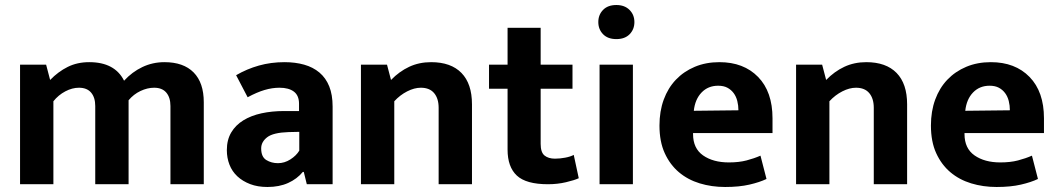

<svg xmlns="http://www.w3.org/2000/svg" viewBox="-20 -735 4219 766"><path d="M193 0H60V-477H164L180 -416Q212 -449 250 -468Q288 -487 336 -487Q438 -487 475 -413Q507 -448 548 -467.5Q589 -487 636 -487Q712 -487 752.5 -446Q793 -405 793 -327V0H660V-312Q660 -346 643.5 -365.5Q627 -385 595 -385Q568 -385 540.5 -372Q513 -359 493 -335V0H360V-312Q360 -346 343.5 -365.5Q327 -385 295 -385Q268 -385 240.5 -370.5Q213 -356 193 -331Z M922 -435Q965 -460 1013 -473.5Q1061 -487 1115 -487Q1158 -487 1193.5 -477Q1229 -467 1254.5 -445.5Q1280 -424 1293.5 -390.5Q1307 -357 1307 -310V0H1204L1192 -49H1188Q1165 -21 1129.5 -5Q1094 11 1047 11Q1008 11 978 -0.5Q948 -12 927 -31.5Q906 -51 895.5 -78Q885 -105 885 -136Q885 -177 902.5 -206.5Q920 -236 951 -255Q982 -274 1023.5 -283Q1065 -292 1113 -292H1173V-321Q1173 -354 1152.5 -369.5Q1132 -385 1095 -385Q1066 -385 1035.5 -376Q1005 -367 968 -347ZM1174 -209 1131 -208Q1070 -206 1046 -187.5Q1022 -169 1022 -143Q1022 -109 1042.5 -96.5Q1063 -84 1089 -84Q1115 -84 1138.5 -99Q1162 -114 1174 -134Z M1553 0H1420V-477H1524L1540 -416Q1573 -450 1612.5 -468.5Q1652 -487 1700 -487Q1779 -487 1821 -444Q1863 -401 1863 -319V0H1730V-305Q1730 -342 1712 -363.5Q1694 -385 1659 -385Q1633 -385 1604.5 -370.5Q1576 -356 1553 -331Z M2264 -381H2137V-161Q2137 -127 2152.5 -114.5Q2168 -102 2194 -102Q2214 -102 2235 -106Q2256 -110 2269 -117L2289 -24Q2272 -16 2238 -8Q2204 0 2166 0Q2079 0 2042 -34.5Q2005 -69 2005 -138V-381H1931V-477H2005V-624H2137V-477H2264Z M2372 0V-477H2505V0ZM2439 -579Q2405 -579 2386 -598.5Q2367 -618 2367 -647Q2367 -676 2386 -695.5Q2405 -715 2439 -715Q2472 -715 2491.5 -695.5Q2511 -676 2511 -647Q2511 -618 2492 -598.5Q2473 -579 2439 -579Z M3062 -204H2745V-200Q2745 -143 2785 -115Q2825 -87 2888 -87Q2928 -87 2958.5 -95Q2989 -103 3014 -114L3038 -21Q3011 -8 2970 1.5Q2929 11 2873 11Q2819 11 2771.5 -3.5Q2724 -18 2688.5 -48Q2653 -78 2632 -124Q2611 -170 2611 -234Q2611 -291 2628 -337.5Q2645 -384 2676.5 -417Q2708 -450 2752 -468.5Q2796 -487 2850 -487Q2947 -487 3004.5 -428Q3062 -369 3062 -263ZM2926 -295Q2926 -314 2921.5 -332Q2917 -350 2907 -363.5Q2897 -377 2882 -385Q2867 -393 2845 -393Q2805 -393 2779 -366Q2753 -339 2748 -293Z M3289 0H3156V-477H3260L3276 -416Q3309 -450 3348.5 -468.5Q3388 -487 3436 -487Q3515 -487 3557 -444Q3599 -401 3599 -319V0H3466V-305Q3466 -342 3448 -363.5Q3430 -385 3395 -385Q3369 -385 3340.5 -370.5Q3312 -356 3289 -331Z M4145 -204H3828V-200Q3828 -143 3868 -115Q3908 -87 3971 -87Q4011 -87 4041.5 -95Q4072 -103 4097 -114L4121 -21Q4094 -8 4053 1.5Q4012 11 3956 11Q3902 11 3854.5 -3.5Q3807 -18 3771.5 -48Q3736 -78 3715 -124Q3694 -170 3694 -234Q3694 -291 3711 -337.5Q3728 -384 3759.5 -417Q3791 -450 3835 -468.5Q3879 -487 3933 -487Q4030 -487 4087.5 -428Q4145 -369 4145 -263ZM4009 -295Q4009 -314 4004.5 -332Q4000 -350 3990 -363.5Q3980 -377 3965 -385Q3950 -393 3928 -393Q3888 -393 3862 -366Q3836 -339 3831 -293Z"/></svg>

Font: Mukta Malar
Style: Bold
Weight: 700
Designer: Aadarsh Rajan, Girish Dalvi, Yashodeep Gholap
Foundry: Ek Type
Version: Version 2.538;PS 1.000;hotconv 16.6.51;makeotf.lib2.5.65220;